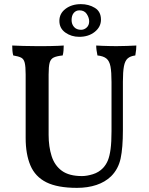

<svg xmlns="http://www.w3.org/2000/svg" viewBox="-20 -899 718 928"><path d="M574 -270Q574 -184 563 -133Q552 -82 517 -47Q488 -19 446 -5Q404 9 352 9Q258 9 204 -18Q150 -45 127 -99.5Q104 -154 104 -232V-539Q104 -577 99.5 -595.5Q95 -614 82 -620.5Q69 -627 44 -631Q41 -642 40 -654.5Q39 -667 39 -679Q59 -678 92 -677Q125 -676 158 -676Q173 -676 191.5 -676Q210 -676 227.5 -676.5Q245 -677 261 -677.5Q277 -678 288 -679Q288 -667 287 -654.5Q286 -642 283 -631Q254 -628 239.5 -621Q225 -614 220 -596Q215 -578 215 -539V-247Q215 -190 229.5 -144.5Q244 -99 279 -73.5Q314 -48 376 -48Q400 -48 429 -57Q458 -66 478 -87Q493 -103 501.5 -124Q510 -145 514.5 -178.5Q519 -212 519 -265V-502Q519 -551 514 -577.5Q509 -604 494.5 -616Q480 -628 451 -631Q448 -646 446.5 -657Q445 -668 445 -679Q458 -678 474.5 -677.5Q491 -677 509 -676.5Q527 -676 542 -676Q566 -676 593 -677Q620 -678 639 -679Q639 -670 638 -659Q637 -648 634 -631Q610 -628 597 -616.5Q584 -605 579 -578.5Q574 -552 574 -504ZM363 -721Q325 -721 296 -741.5Q267 -762 267 -798Q267 -834 297 -856.5Q327 -879 371 -879Q409 -879 438.5 -861Q468 -843 468 -804Q468 -769 438 -745Q408 -721 363 -721ZM372 -755Q387 -755 399 -766Q411 -777 411 -796Q411 -813 399.5 -831Q388 -849 364 -849Q347 -849 336.5 -836.5Q326 -824 326 -802Q326 -782 338 -768.5Q350 -755 372 -755Z"/></svg>

Font: Vollkorn Medium
Style: Regular
Weight: 500
Designer: Friedrich Althausen
Foundry: Friedrich Althausen
Version: Version 5.000